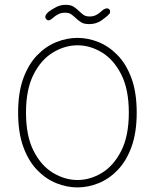

<svg xmlns="http://www.w3.org/2000/svg" viewBox="-20 -786 659 816"><path d="M309.5 10.5Q264 10.5 219.2 -7.5Q174.5 -25.5 137.8 -63.5Q101 -101.5 79 -162Q57 -222.5 57 -307.5Q57 -392.5 79 -452.8Q101 -513 137.8 -551Q174.5 -589 219.2 -607Q264 -625 309.5 -625Q354.5 -625 399 -607Q443.5 -589 480.2 -551Q517 -513 539 -452.8Q561 -392.5 561 -307.5Q561 -222.5 539 -162Q517 -101.5 480.2 -63.5Q443.5 -25.5 399 -7.5Q354.5 10.5 309.5 10.5ZM309.5 -21Q363 -21 413 -51.2Q463 -81.5 495.2 -144.8Q527.5 -208 527.5 -307.5Q527.5 -406.5 495.2 -469.8Q463 -533 413 -563.2Q363 -593.5 309.5 -593.5Q256 -593.5 205.5 -563.2Q155 -533 122.8 -469.8Q90.5 -406.5 90.5 -307.5Q90.5 -208 122.8 -144.8Q155 -81.5 205.5 -51.2Q256 -21 309.5 -21ZM359 -683.5Q337 -683.5 324.5 -691.5Q312 -699.5 300 -711Q289 -721.5 280.2 -726.8Q271.5 -732 256.5 -732Q240.5 -732 228.2 -725.8Q216 -719.5 207.5 -712Q194 -699.5 186.5 -699.5Q181.5 -699.5 177 -704Q172.5 -708.5 172.5 -714Q172.5 -723.5 186 -735.5Q199 -745.5 218 -755.5Q237 -765.5 258.5 -765.5Q280.5 -765.5 292.8 -757.5Q305 -749.5 317 -738Q327.5 -727.5 336.5 -721.8Q345.5 -716 361 -716Q376.5 -716 388.2 -722Q400 -728 408 -735.5Q415 -742.5 421.8 -746.5Q428.5 -750.5 434.5 -750.5Q440 -750.5 444 -747Q448 -743.5 448 -737Q448 -729 444 -726.5Q434.5 -715.5 411.8 -699.5Q389 -683.5 359 -683.5Z"/></svg>

Font: Sono ExtraLight
Style: Regular
Weight: 200
Designer: Tyler Finck
Foundry: Tyler Finck
Version: Version 2.112